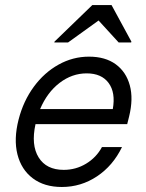

<svg xmlns="http://www.w3.org/2000/svg" viewBox="-20 -736 582 766"><path d="M226.7 10Q156.7 10 110.8 -24.6Q65 -59.2 49.6 -120Q34.2 -180.8 54.2 -259.2Q73.3 -333.3 115 -390Q156.7 -446.7 213.8 -478.3Q270.8 -510 335 -510Q400 -510 441.7 -479.6Q483.3 -449.2 497.9 -395.4Q512.5 -341.7 495 -270.8L487.5 -240.8H121.7Q103.3 -157.5 134.2 -107.9Q165 -58.3 234.2 -58.3Q282.5 -58.3 323.3 -82.9Q364.2 -107.5 386.7 -149.2H466.7Q430.8 -75 367.1 -32.5Q303.3 10 226.7 10ZM140 -300.8H430Q441.7 -366.7 413.3 -405Q385 -443.3 325.8 -443.3Q267.5 -443.3 217.9 -405.4Q168.3 -367.5 140 -300.8ZM196.7 -566.7 197.5 -570 348.3 -715.8H425L504.2 -570L503.3 -566.7H453.3L373.3 -654.2L251.7 -566.7Z"/></svg>

Font: Funnel Sans Light
Style: Italic
Weight: 300
Italic angle: -14.036°
Designer: NORD ID, Kristian Moeller
Foundry: Dicotype
Version: Version 1.000